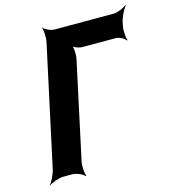

<svg xmlns="http://www.w3.org/2000/svg" viewBox="-113 -828 841 945"><g transform="rotate(-15 307.5 -355.5)"><path d="M575 -642 579 -661C584 -685 603 -722 615 -735L613 -737C599 -725 567 -711 547 -711H245C225 -711 197 -725 189 -737L188 -735C194 -722 196 -685 191 -661L59 -50C54 -26 36 11 24 24V26C39 14 77 0 100 0H144C167 0 198 14 207 26L210 24C204 11 201 -26 206 -50L312 -542C317 -566 315 -606 305 -618L302 -616C308 -603 337 -592 356 -592H525C544 -592 569 -578 576 -566L579 -568C573 -581 570 -618 575 -642Z"/></g></svg>

Font: Asimov
Style: EdgeExtremeIt
Weight: 500
Designer: Google
Version: Version 2.000980: 2014